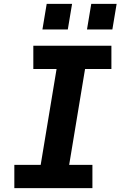

<svg xmlns="http://www.w3.org/2000/svg" viewBox="-20 -971 640 991"><path d="M54 0V-120H190L272 -615H152V-735H555V-615H419L337 -120H457V0ZM429 -819 451 -951H582L560 -819ZM199 -819 221 -951H352L330 -819Z"/></svg>

Font: Iosevka SS04 Heavy Extended
Style: Italic
Weight: 900
Width: 7
Italic angle: -9°
Monospace: yes
Designer: Belleve Invis
Foundry: Belleve Invis
Version: Version 19.0.0; ttfautohint (v1.8.4)